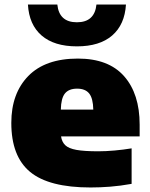

<svg xmlns="http://www.w3.org/2000/svg" viewBox="-20 -818 662 849"><path d="M380.5 11Q196.5 11 113.2 -57.8Q30 -126.5 30 -274.5Q30 -405 105.2 -482Q180.5 -559 324.5 -559Q460 -559 528.8 -481Q597.5 -403 597.5 -267V-215H250Q253.5 -190.5 268.5 -176Q283.5 -161.5 318 -155.2Q352.5 -149 414.5 -149Q448 -149 487 -152.5Q526 -156 562 -162V-5Q512 4 467.2 7.5Q422.5 11 380.5 11ZM321 -426Q284.5 -426 267.2 -404.8Q250 -383.5 249 -333.5H392.5Q391.5 -383.5 374.2 -404.8Q357 -426 321 -426ZM320 -613Q219.5 -613 164 -661Q108.5 -709 103.5 -798H233.5Q241.5 -719.5 320 -719.5Q398.5 -719.5 406.5 -798H537Q531.5 -709 476 -661Q420.5 -613 320 -613Z"/></svg>

Font: Encode Sans SemiExpanded SemiExpanded Black
Style: Regular
Weight: 900
Width: 6
Designer: Multiple Designers
Foundry: Impallari Type
Version: Version 3.000; ttfautohint (v1.8.3) -l 8 -r 50 -G 200 -x 14 